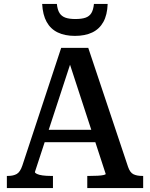

<svg xmlns="http://www.w3.org/2000/svg" viewBox="-20 -959 765 979"><path d="M196 -297H478L487 -234H185ZM324 -669 343 -647 158 -82Q158 -77 168.5 -72Q179 -67 197.5 -64.5Q216 -62 238 -62H250V0H15V-62H21Q48 -62 65.5 -72Q83 -82 94 -115L292 -715H430L633 -108Q643 -79 660.5 -70.5Q678 -62 705 -62H710V0H425V-62H438Q460 -62 478.5 -63Q497 -64 508 -66.5Q519 -69 519 -72ZM362 -776Q414 -776 450.5 -793.5Q487 -811 507 -847Q527 -883 529 -939H459Q456 -909 446 -892.5Q436 -876 416.5 -869Q397 -862 364 -862Q333 -862 313.5 -869Q294 -876 283.5 -892.5Q273 -909 270 -939H195Q198 -883 218 -847Q238 -811 274.5 -793.5Q311 -776 362 -776Z"/></svg>

Font: Roboto Serif 20pt Medium
Style: Regular
Weight: 500
Version: Version 1.008